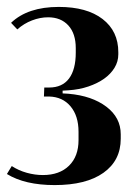

<svg xmlns="http://www.w3.org/2000/svg" viewBox="-20 -525 399 555"><path d="M138 10Q52 10 0 -22L14 -45Q34 -32 57.5 -25.5Q81 -19 104 -19Q152 -19 179.5 -46Q207 -73 207 -120V-144Q207 -190 184 -217.5Q161 -245 122 -246H107L108 -272H122Q160 -272 179.5 -298Q199 -324 199 -373V-386Q199 -428 177.5 -451.5Q156 -475 119 -475Q96 -475 72.5 -466Q49 -457 30 -440L12 -459Q60 -505 150 -505Q231 -505 276.5 -470Q322 -435 322 -374V-368Q322 -347 311 -329Q300 -311 281 -297.5Q262 -284 235.5 -275Q209 -266 178 -264L161 -263V-255L178 -254Q246 -248 287.5 -216.5Q329 -185 329 -137V-124Q329 -61 279 -25.5Q229 10 138 10Z"/></svg>

Font: Moniqa Black Heading
Style: Regular
Weight: 900
Designer: Rajesh Rajput
Foundry: Rajesh Rajput
Version: Version 1.000